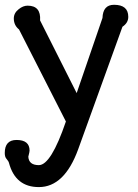

<svg xmlns="http://www.w3.org/2000/svg" viewBox="-32 -586 572 794"><path d="M46.7 -464.1Q25.1 -481.5 25.1 -509.7Q25.1 -532.3 45.6 -548.2Q63.6 -562.6 82.1 -562.6Q137.9 -562.6 133.8 -501.5L285.1 -201L391.8 -511.8Q393.8 -566.2 439.5 -566.2Q498.5 -566.2 498.5 -516.4Q498.5 -491.3 474.4 -475.4L291.3 31.3Q234.4 187.7 128.7 187.7Q31.8 187.7 5.1 87.7Q3.6 81 -5.6 70.3Q-12.3 62.6 -12.3 46.7Q-12.3 -7.2 36.4 -7.2Q90.3 -7.2 90.3 36.9Q90.3 41.5 85.1 62.1Q87.2 96.9 128.7 96.9Q179 96.9 240.5 -83.6Z"/></svg>

Font: Myanmar Handwriting
Style: Regular
Weight: 400
Designer: Khon Soe Zaw Thu
Foundry: PaOh Unicode khonsoezawthu@gmail.com and @hotmail.com
Version: Version 1.30 November 9, 2016